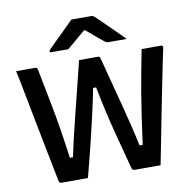

<svg xmlns="http://www.w3.org/2000/svg" viewBox="-98 -1044 1147 1145"><g transform="rotate(-10 475.0 -472.0)"><path d="M31 -700H148Q159 -700 161 -686Q178 -599 205 -460.5Q232 -322 257 -136H276Q288 -195 305 -266.5Q322 -338 341 -414Q360 -490 378.5 -563.5Q397 -637 412 -700H528Q537 -700 540 -689Q556 -627 575 -555Q594 -483 613.5 -408.5Q633 -334 650 -264Q667 -194 679 -136H698Q711 -234 722 -308Q733 -382 743.5 -444.5Q754 -507 765.5 -568Q777 -629 791 -700H908Q922 -700 919 -685Q912 -654 900.5 -596.5Q889 -539 874 -465Q859 -391 843 -309.5Q827 -228 811.5 -147.5Q796 -67 782 2H625Q617 2 613 -2Q609 -6 606 -18Q580 -115 547 -242Q514 -369 484 -522H466Q450 -442 431.5 -360.5Q413 -279 395 -206Q377 -133 363 -78.5Q349 -24 342 2H185Q175 2 171 -2Q167 -6 165 -18Q151 -91 132 -186Q113 -281 92.5 -388Q72 -495 51 -602Q47 -625 41.5 -651Q36 -677 31 -700ZM409 -946H528Q535 -946 541 -943Q547 -940 561 -926Q572 -916 597.5 -890.5Q623 -865 655 -834Q687 -803 714 -775H607Q596 -775 591.5 -777Q587 -779 579 -785Q565 -796 540 -817Q515 -838 479 -869H471Q437 -839 409.5 -816.5Q382 -794 360 -775H259Q248 -775 248 -782Q248 -786 251.5 -790Q255 -794 269 -808Q286 -825 312.5 -851Q339 -877 365.5 -903Q392 -929 409 -946Z"/></g></svg>

Font: Recursive Sn Lnr St SmB
Style: Regular
Weight: 600
Version: Version 1.079;hotconv 1.0.112;makeotfexe 2.5.65598; ttfautoh